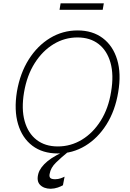

<svg xmlns="http://www.w3.org/2000/svg" viewBox="-20 -922 792 1166"><path d="M697.8 -361.9Q679.3 -249.6 626.6 -166Q573.9 -82.4 497.5 -36.2Q421.2 9.9 331 9.9Q238.6 9.9 176.7 -36.9Q114.7 -83.8 89.7 -168.3Q64.6 -252.8 82.7 -365.4Q101.9 -477.6 154.7 -561.1Q207.4 -644.5 284.1 -690.9Q360.8 -737.2 451.3 -737.2Q541.9 -737.2 604 -690.5Q666.2 -643.8 691.6 -559.5Q717 -475.1 697.8 -361.9ZM654.8 -365.4Q671.9 -467 651.1 -540.8Q630.3 -614.7 578.7 -654.7Q527 -694.6 450.6 -694.6Q372.5 -694.6 305.2 -653.8Q237.9 -612.9 190.7 -538.4Q143.5 -463.8 126.1 -361.9Q109 -260.7 129.6 -186.8Q150.2 -112.9 202.1 -72.8Q253.9 -32.7 331 -32.7Q409.8 -32.7 477.5 -73.7Q545.1 -114.7 592 -189.5Q638.8 -264.2 654.8 -365.4ZM287.3 224.4Q245.4 223.7 222.8 200.1Q200.3 176.5 213.4 130.7Q224.8 93.4 268.1 57.4Q311.4 21.3 404.1 -17.8L388.5 4.6Q353.3 33 320.5 64.8Q287.6 96.6 281.6 133.5Q278.1 148.4 284.3 157.3Q290.5 166.2 314.6 166.5Q333.5 166.2 348 161Q362.6 155.9 372.2 150.9L362.2 203.1Q350.5 209.9 331 216.8Q311.4 223.7 287.3 224.4ZM610.4 -901.6 603.7 -862.6H341.6L348 -901.6Z"/></svg>

Font: Inter UI Extra Light
Style: Italic
Weight: 200
Italic angle: -9.39999°
Designer: Rasmus Andersson
Foundry: rsms
Version: 3.2;8d6f07862